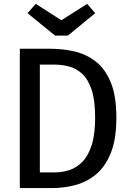

<svg xmlns="http://www.w3.org/2000/svg" viewBox="-20 -954 655 974"><path d="M570.3 -356.9Q570.3 -246.7 541.5 -176.4Q512.8 -106.2 465.4 -67.9Q417.9 -29.7 361 -14.9Q304.1 0 247.2 0H80.5V-706.7H235.9Q299 -706.7 358.5 -692.8Q417.9 -679 465.9 -641.8Q513.8 -604.6 542.1 -535.9Q570.3 -467.2 570.3 -356.9ZM462.6 -356.9Q462.6 -445.6 444.4 -499.5Q426.2 -553.3 395.9 -580.5Q365.6 -607.7 329.5 -616.9Q293.3 -626.2 257.4 -626.2H182.1V-79.5H258.5Q295.9 -79.5 332.3 -91.3Q368.7 -103.1 398.2 -133.3Q427.7 -163.6 445.1 -217.9Q462.6 -272.3 462.6 -356.9ZM422.1 -934.4 463.1 -887.2 324.1 -773.3H259.5L119.5 -887.2L161.5 -934.4L291.3 -851.3Z"/></svg>

Font: Fira Code Retina
Style: Regular
Weight: 450
Monospace: yes
Designer: Carrois Corporate, Edenspiekermann AG, Nikita Prokopov
Foundry: Carrois Corporate, Edenspiekermann AG, Nikita Prokopov
Version: Version 6.002